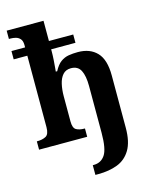

<svg xmlns="http://www.w3.org/2000/svg" viewBox="-143 -852 937 1183"><g transform="rotate(-15 325.5 -260.0)"><path d="M315 240V178H321Q368 178 393.5 140Q419 102 419 0V-299Q419 -364 401 -399Q383 -434 339 -434Q306 -434 287 -412.5Q268 -391 260 -355.5Q252 -320 252 -279V-118Q252 -76 271.5 -64.5Q291 -53 324 -53H327V0H20V-53H22Q56 -53 78 -65Q100 -77 100 -122V-578H13V-631H100V-646Q100 -673 88 -686Q76 -699 59.5 -703Q43 -707 29 -707H17V-760H252V-631H407V-578H252V-565Q252 -539 250 -509.5Q248 -480 246 -459Q244 -438 244 -438H253Q273 -476 296.5 -493Q320 -510 347.5 -514.5Q375 -519 406 -519Q483 -519 527 -473Q571 -427 571 -326V8Q571 97 540.5 148Q510 199 456.5 219.5Q403 240 334 240Z"/></g></svg>

Font: NotoSerif-Bold
Style: Regular
Weight: 700
Designer: Monotype Design Team
Foundry: Monotype Imaging Inc.
Version: Version 2.007; ttfautohint (v1.8) -l 8 -r 50 -G 200 -x 14 -D